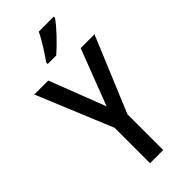

<svg xmlns="http://www.w3.org/2000/svg" viewBox="-292 -995 1051 1051"><g transform="rotate(-45 233.0 -470.0)"><path d="M377 -931V-940H261C239 -895 205 -841 170 -792V-780H236C280 -818 351 -891 377 -931ZM234 -388 108 -714H0L182 -274V0H284V-277L466 -714H359Z"/></g></svg>

Font: Noto Sans Myanmar UI Condensed Medium
Style: Regular
Weight: 500
Width: 3
Designer: Monotype Design Team
Foundry: Monotype Imaging Inc.
Version: Version 2.103